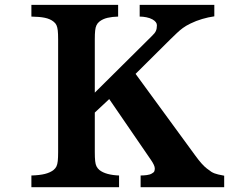

<svg xmlns="http://www.w3.org/2000/svg" viewBox="-20 -780 1040 800"><path d="M110.8 -759.8H472.2V-710.9Q448.2 -710.4 428.2 -705.8Q408.2 -701.2 394 -689.9Q386.2 -683.6 382.1 -675Q377.9 -666.5 376.5 -652.8Q375 -639.2 375 -616.2V-394L611.8 -628.9Q625.5 -641.6 629.6 -651.1Q633.8 -660.6 633.8 -674.8Q633.8 -688.5 615.2 -699.2Q604.5 -705.1 590.1 -708Q575.7 -710.9 562 -710.9V-759.8H873V-711.9Q848.1 -708.5 822.5 -700.9Q796.9 -693.4 773.9 -682.1Q754.9 -672.9 741.9 -663.3Q729 -653.8 717.3 -642.6Q705.6 -631.3 689.9 -616.2L544.9 -472.2L793 -132.8Q808.6 -111.3 820.3 -98.4Q832 -85.4 841.8 -77.9Q851.6 -70.3 860.8 -64Q873 -56.6 889.4 -53Q905.8 -49.3 914.1 -47.9V0H565.9V-48.8Q578.1 -48.8 591.6 -50.5Q605 -52.2 612.8 -57.1Q621.1 -61.5 623 -66.4Q625 -71.3 625 -78.1Q625 -90.8 607.9 -115.2L435.1 -367.2L375 -311V-146Q375 -123 376.5 -109.1Q377.9 -95.2 382.1 -86.9Q386.2 -78.6 394 -71.8Q407.7 -61 428.5 -55.4Q449.2 -49.8 476.1 -48.8V0H110.8V-48.8Q145.5 -49.8 167.5 -55.4Q189.5 -61 203.1 -71.8Q211.4 -78.6 215.3 -86.9Q219.2 -95.2 220.7 -109.1Q222.2 -123 222.2 -146V-616.2Q222.2 -639.2 220.7 -652.8Q219.2 -666.5 215.3 -675Q211.4 -683.6 203.1 -689.9Q189 -701.2 167.2 -705.8Q145.5 -710.4 110.8 -710.9Z"/></svg>

Font: BIZ UDMincho
Style: Bold
Weight: 700
Monospace: yes
Designer: TypeBank Co., Ltd.
Foundry: Morisawa Inc.
Version: Version 1.06